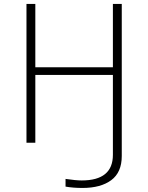

<svg xmlns="http://www.w3.org/2000/svg" viewBox="-20 -724 752 974"><path d="M114.3 0V-704.1H159.2V-382.8H552.7V-704.1H597.7V67.4Q597.7 150.4 544.4 189.9Q491.2 229.5 398.4 229.5Q351.6 229.5 312.5 222.7V183.6Q365.2 191.4 394.5 191.4Q552.7 191.4 552.7 61.5V-343.8H159.2V0Z"/></svg>

Font: Gothic A1 ExtraLight
Style: Regular
Weight: 275
Designer: HanYang I&C Co.,Ltd.
Foundry: HanYang I&C Co.,Ltd.
Version: Version 2.50